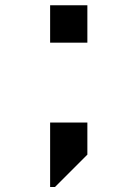

<svg xmlns="http://www.w3.org/2000/svg" viewBox="-20 -648 534 745"><path d="M174.5 -627.5V-482.5H319V-627.5ZM174.5 77.5H193.5L319 -48V-172.5H174.5Z"/></svg>

Font: Melete Medium
Style: Regular
Weight: 500
Width: 6
Designer: Sora Sagano
Foundry: DOT COLON
Version: Version 0.200;FEAKit 1.0